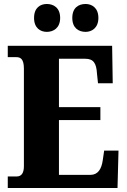

<svg xmlns="http://www.w3.org/2000/svg" viewBox="-20 -944 637 964"><path d="M410 -784C440 -784 474 -803 474 -854C474 -906 440 -924 410 -924C375 -924 343 -906 343 -854C343 -803 375 -784 410 -784ZM215 -784C248 -784 282 -803 282 -854C282 -906 248 -924 215 -924C183 -924 151 -906 151 -854C151 -803 183 -784 215 -784ZM19 0H570L575 -188H503L496 -140C490 -96 472 -66 434 -66H276V-341H484V-406H276V-649H408C450 -649 464 -626 467 -574L472 -526H546L543 -714H19V-657H62C81 -657 100 -650 100 -600V-109C100 -76 88 -58 64 -58H19Z"/></svg>

Font: Noto Serif Armenian Condensed Black
Style: Regular
Weight: 900
Width: 3
Designer: Monotype Design Team
Foundry: Monotype Imaging Inc.
Version: Version 2.008